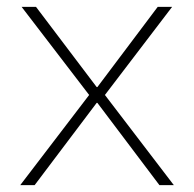

<svg xmlns="http://www.w3.org/2000/svg" viewBox="-20 -540 566 560"><path d="M39 0 240 -263 43 -520H85L262 -286H264L440 -520H482L286 -263L487 0H445L264 -240H262L81 0Z"/></svg>

Font: M PLUS 2 Thin ExtraLight
Style: Regular
Weight: 250
Version: Version 1.001